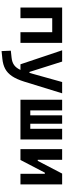

<svg xmlns="http://www.w3.org/2000/svg" viewBox="776 -1334 792 2384"><g transform="rotate(90 1172.0 -142.0)"><path d="M379.9 0V-394.5H206.1V0H73.7V-517.6H512.2V0Z M614.3 234.4 609.4 119.6 698.7 109.9Q752.4 104 788.1 78.6Q823.7 53.2 848.1 0H778.3L604.5 -517.6H744.6L873 -112.3H885.3L998.5 -517.6H1138.7L993.2 -45.9Q963.9 47.4 925.8 104.2Q887.7 161.1 835.4 189.2Q783.2 217.3 710.4 224.6Z M1218.3 0V-517.6H1350.6V-122.1H1412.1V-517.6H1516.6V-122.1H1579.1V-517.6H1711.4V0Z M1831.5 0V-517.6H1963.9V-214.8H1977.5L2135.3 -517.6H2270V0H2137.7V-302.7H2124L1966.3 0Z"/></g></svg>

Font: CaskaydiaMono NF
Style: Bold
Weight: 700
Designer: Aaron Bell
Foundry: Saja Typeworks
Version: Version 2111.001; ttfautohint (v1.8.4);Nerd Fonts 3.1.1